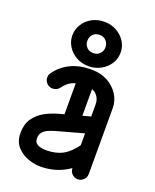

<svg xmlns="http://www.w3.org/2000/svg" viewBox="-142 -842 750 929"><g transform="rotate(20 233.0 -378.0)"><path d="M413.5 -41.2Q413.5 -23.8 400.9 -11.5Q388.2 0.8 371.5 0.8Q354 0.8 341.8 -11.5Q329.5 -23.8 329.5 -41.2V-369.2Q329.5 -398.5 311.4 -417.8Q293.2 -437 257.5 -437H246.5Q208.5 -437 184.9 -425.5Q161.2 -414 141 -386.2Q128.2 -370.2 106.8 -370.2Q89.2 -370.2 77 -382.6Q64.8 -395 64.8 -412.2Q64.8 -427.2 73.2 -437.2Q103.5 -478.5 148 -499.6Q192.5 -520.8 246.5 -520.8H257.5Q301.2 -520.8 336.4 -502Q371.5 -483.2 392.5 -451Q413.5 -418.8 413.5 -379ZM337.2 -169.2Q343.5 -176.5 351.9 -181.2Q360.2 -186 371.5 -186Q388.2 -186 398.5 -173.8Q408.8 -161.5 408.8 -144.2Q408.8 -137 408.8 -130.8Q408.8 -124.5 405 -119Q359.2 -55 303.2 -25.1Q247.2 4.8 180.8 4.8Q180.8 4.8 180.1 4.8Q179.5 4.8 179.5 4.8Q150 4.8 116.6 -6.9Q83.2 -18.5 59.1 -45.1Q35 -71.8 35 -116.2Q35 -117 35 -118Q35 -119 35 -119.2Q35.8 -162.8 56.6 -192Q77.5 -221.2 110 -238.8Q142.5 -256.2 178 -265.8L360.2 -315.5Q363.5 -316.2 365.9 -316.6Q368.2 -317 371.5 -317Q388 -317 400.8 -304.8Q413.5 -292.5 413.5 -275Q413.5 -261 404.4 -249.9Q395.2 -238.8 381.8 -234.5L199 -184.2Q174.8 -177.8 156.6 -169.8Q138.5 -161.8 128.8 -150Q119 -138.2 119 -119.2Q119 -119 119 -118Q119 -117 119 -117Q119 -102 128.2 -93.6Q137.5 -85.2 151.5 -82.1Q165.5 -79 179.5 -79Q179.5 -79 180.1 -79Q180.8 -79 180.8 -79Q230.5 -79 266.1 -98.8Q301.8 -118.5 337.2 -169.2ZM288 -249Q288 -232.2 275.8 -219.8Q263.5 -207.2 246.2 -207.2Q228.8 -207.2 216.5 -219.8Q204.2 -232.2 204.2 -249V-477Q204.2 -494.5 216.5 -506.6Q228.8 -518.8 246.2 -518.8Q263.5 -518.8 275.8 -506.6Q288 -494.5 288 -477ZM234.2 -531.2Q198 -531.2 169.7 -547.1Q141.5 -563 125.4 -589Q109.2 -615.1 109.2 -645.5Q109.2 -676 125.4 -702.1Q141.5 -728.2 169.7 -744Q198 -759.8 234.2 -759.8Q267.5 -759.8 295.8 -744.4Q324 -729 340.8 -703.2Q357.5 -677.5 357.5 -645.6Q357.5 -613.8 340.8 -588Q324 -562.2 295.8 -546.8Q267.5 -531.2 234.2 -531.2ZM233.7 -598.5Q254 -598.5 266.9 -612Q279.8 -625.5 279.8 -644.5Q279.8 -664.7 266.9 -678.5Q254 -692.2 233.7 -692.2Q212 -692.2 199.2 -678.5Q186.5 -664.7 186.5 -644.5Q186.5 -625.5 199.2 -612Q212 -598.5 233.7 -598.5Z"/></g></svg>

Font: Libertine-Super Thin
Style: Regular
Weight: 100
Designer: Bastien Sozeau
Foundry: NBR — Bastien Sozeau
Version: Version 2.003;gftools[0.9.33]